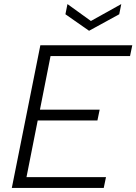

<svg xmlns="http://www.w3.org/2000/svg" viewBox="-20 -922 669 942"><path d="M618 -647H228L176 -384H469L458 -331H165L110 -53H500L489 0H38L178 -700H629ZM575 -902 565 -852 417 -771 301 -852 311 -902 426 -819Z"/></svg>

Font: Albert Sans Light
Style: Italic
Weight: 300
Italic angle: -11.25°
Designer: Andreas Rasmussen
Foundry: a.Foundry
Version: Version 1.025